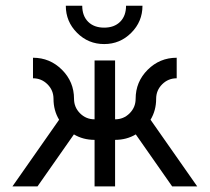

<svg xmlns="http://www.w3.org/2000/svg" viewBox="-20 -665 748 685"><path d="M683.6 0H594.2L464.4 -185.5Q431.6 -166 390.6 -166V0H317.4V-166Q276.4 -166 243.7 -185.5L113.8 0H24.4L190.9 -237.8Q170.9 -271 170.9 -312.5Q170.9 -342.8 149.4 -364.3Q127.9 -385.7 97.7 -385.7V-459Q158.2 -459 201.2 -416Q244.1 -373 244.1 -312.5Q244.1 -282.2 265.6 -260.7Q287.1 -239.3 317.4 -239.3V-449.2H390.6V-239.3Q420.9 -239.3 442.4 -260.7Q463.9 -282.2 463.9 -312.5Q463.9 -373 506.8 -416Q549.8 -459 610.4 -459V-385.7Q580.1 -385.7 558.6 -364.3Q537.1 -342.8 537.1 -312.5Q537.1 -271 517.1 -237.8ZM351.6 -507.8Q294.9 -507.8 254.9 -547.9Q214.8 -587.9 214.8 -644.5H273.4Q273.4 -608.4 294.4 -587.4Q315.4 -566.4 351.6 -566.4Q387.7 -566.4 408.7 -587.4Q429.7 -608.4 429.7 -644.5H488.3Q488.3 -587.9 448.2 -547.9Q408.2 -507.8 351.6 -507.8Z"/></svg>

Font: Catrinity
Style: Regular
Weight: 400
Designer: Alexander Lange
Foundry: High-Logic / Made with FontCreator
Version: Version 2.090;May 20, 2024;FontCreator 15.0.0.2974 64-bit